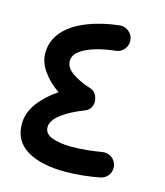

<svg xmlns="http://www.w3.org/2000/svg" viewBox="-103 -705 718 834"><g transform="rotate(15 255.5 -288.0)"><path d="M393.6 -577.6C391.6 -592.8 384.3 -605.5 372.1 -614.7C359.9 -624 346.2 -627.9 331.1 -626C278.8 -620.1 231.4 -608.9 189 -591.8C104 -558.1 50.8 -502.9 50.8 -427.2C50.8 -398.9 60.1 -371.6 79.1 -345.7C97.7 -319.3 121.6 -296.4 150.9 -276.9C116.2 -253.9 87.9 -228 65.9 -198.7C43.5 -168.9 32.2 -137.2 32.2 -103.5C32.2 -51.3 53.7 -13.2 96.2 12.2C138.7 37.1 195.3 49.3 266.1 49.3C319.3 49.3 376 43 422.4 33.7C453.1 27.8 471.7 -2 465.8 -31.7C460 -61.5 430.7 -80.6 400.9 -75.2C360.4 -67.9 311 -62.5 266.6 -62.5C231 -62.5 201.2 -66.9 178.2 -75.7C155.3 -84 143.6 -98.1 143.6 -118.2C143.6 -138.7 157.2 -159.2 184.1 -179.2C210.9 -199.2 243.7 -215.8 281.2 -230C310.1 -240.2 318.4 -269.5 311 -293.5C307.1 -309.6 296.9 -323.7 278.8 -329.6C247.1 -338.9 220.2 -351.6 197.3 -367.2C174.3 -382.3 162.6 -400.4 162.6 -421.4C162.6 -438.5 170.9 -453.6 188 -466.3C221.2 -491.7 279.8 -508.8 345.7 -515.1C360.8 -517.1 373 -524.4 382.3 -536.6C391.6 -548.8 395.5 -562.5 393.6 -577.6Z"/></g></svg>

Font: Mikhak SemiBold
Style: Regular
Weight: 600
Designer: Amin Abedi
Version: Version 3.2